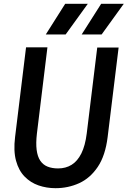

<svg xmlns="http://www.w3.org/2000/svg" viewBox="-20 -976 668 1006"><path d="M271 10Q224 10 182 -4.5Q140 -19 109 -50.8Q78 -82.5 64 -133.8Q50 -185 59 -258L116.5 -728H228.5L173.5 -277Q167.5 -226 172 -190.8Q176.5 -155.5 191 -134Q205.5 -112.5 229.2 -103Q253 -93.5 284.5 -93.5Q324.5 -93.5 355.2 -112.5Q386 -131.5 406.2 -172Q426.5 -212.5 434.5 -277L489.5 -727H601.5L544 -258Q532 -160.5 492.2 -101.5Q452.5 -42.5 394.8 -16.2Q337 10 271 10ZM408 -795.5 510 -956H628.5L512.5 -795.5ZM220 -795.5 321.5 -956H440L324 -795.5Z"/></svg>

Font: Spline Sans Mono Medium
Style: Italic
Weight: 500
Italic angle: -4°
Monospace: yes
Designer: Eben Sorkin, Mirko Velimirovic
Foundry: Sorkin Type
Version: Version 1.004